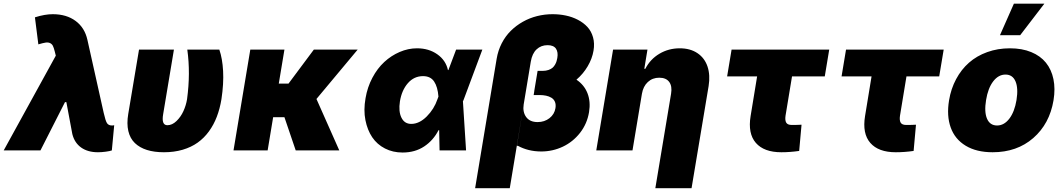

<svg xmlns="http://www.w3.org/2000/svg" viewBox="-47 -814 5751 1039"><path d="M483 9.9Q428.3 9.9 392.4 -15.4Q356.5 -40.8 344.5 -88.1L312.1 -261.4H304.7L171.9 0H-27L255 -512.8L249.3 -535.5Q244.3 -555.8 239.2 -565.9Q234 -576 223.9 -580.8Q213.8 -585.6 199.6 -583.5Q185.4 -581.3 160.5 -573.9L142 -720.2Q195.3 -737.2 238.6 -737.2Q312.9 -737.2 362.2 -700.6Q411.6 -664.1 426.1 -598L514.2 -203.1Q523.8 -160.2 532.1 -147.5Q540.5 -134.9 558.9 -134.9Q565.7 -134.9 571 -136.4L558.2 0Q547.6 3.9 525 6.9Q502.5 9.9 483 9.9Z M705.3 -545.5H894.2L835.9 -196Q825.6 -136.4 858.7 -136.4Q884.6 -136.4 908 -158.9Q931.5 -181.5 945.7 -212.9Q959.9 -244.3 965.2 -277Q984.4 -418 966.6 -545.5H1139.9Q1156.6 -497.5 1160.3 -429.9Q1164.1 -362.2 1151.3 -277Q1142.8 -225.5 1126.2 -182.2Q1109.7 -138.8 1083.6 -103Q1057.5 -67.1 1022.7 -42.3Q987.9 -17.4 941.6 -3.7Q895.2 9.9 840.2 9.9Q787.6 9.9 748.2 -2.5Q708.8 -14.9 682.9 -39.8Q657 -64.6 647.5 -104.6Q638.1 -144.5 647 -197.4Z M1492.2 -545.5 1461.6 -361.5H1514.2L1651.3 -545.5H1888.5L1665.5 -278.4L1789.1 0H1553.3L1492.2 -179.7H1431.1L1401.3 0H1216.6L1307.5 -545.5Z M2131.4 11.4Q2078.8 11.4 2036.2 -10.5Q1993.6 -32.3 1967.3 -71.2Q1941.1 -110.1 1930.4 -164.1Q1919.7 -218 1931.1 -282.7Q1941.1 -342 1968 -392.9Q1995 -443.9 2032.5 -478.5Q2070 -513.1 2115.9 -532.8Q2161.9 -552.6 2209.5 -552.6Q2273.4 -552.6 2319.4 -520.2Q2365.4 -487.9 2377.1 -434.7L2379.6 -435L2421.2 -545.5H2563.2L2460.9 -271.3L2458.1 -266L2475.1 0H2331.7L2329.5 -109.7L2326 -109.4Q2297.9 -54.3 2248.4 -21.5Q2198.9 11.4 2131.4 11.4ZM2325.6 -291.2Q2321.7 -343.8 2302.2 -372.9Q2282.7 -402 2242.2 -402Q2193.5 -402 2160.3 -364Q2127.1 -326 2117.2 -265.6Q2108.7 -210.9 2125.4 -177.2Q2142 -143.5 2178.3 -143.5Q2221.9 -143.5 2262.1 -183.6Q2302.2 -223.7 2320.3 -277Z M2943.2 -737.2Q2980.5 -737.2 3015.1 -729.9Q3049.7 -722.7 3080.1 -706.9Q3110.4 -691.1 3131.6 -668.3Q3152.7 -645.6 3162.1 -612.4Q3171.5 -579.2 3164.8 -539.8Q3157.7 -496.8 3133.3 -455.4Q3109 -414.1 3072.4 -382.8Q3114.3 -354.8 3132.1 -309.5Q3149.9 -264.2 3140.6 -207.4Q3130.3 -144.5 3092 -95.3Q3053.6 -46.2 2998.6 -20.2Q2943.5 5.7 2882.1 5.7Q2811.1 5.7 2754.3 -25.6L2750 -24.1L2786.9 -248.6Q2780.5 -207.7 2800.4 -180.6Q2820.3 -153.4 2862.2 -153.4Q2899.5 -153.4 2926.5 -174.5Q2953.5 -195.7 2958.8 -228.7Q2962 -248.6 2956 -263Q2949.9 -277.3 2936.8 -285.2Q2923.7 -293 2907.7 -296.3Q2891.7 -299.7 2872.2 -299.7H2840.9L2844.1 -319.6H2843.8L2862.2 -430.4H2889.2Q2907.3 -430.4 2921.2 -435.4Q2935 -440.3 2943 -447.3Q2951 -454.2 2956.9 -464.7Q2962.7 -475.1 2964.8 -482.8Q2967 -490.4 2968.8 -500Q2974.4 -532 2961.5 -550.8Q2948.5 -569.6 2916.2 -569.6Q2881 -569.6 2856.9 -547.1Q2832.7 -524.5 2825.3 -480.1L2711.6 204.5H2524.1L2640.6 -495.7Q2648.1 -540.8 2668.1 -579.7Q2688.2 -618.6 2717.2 -647.2Q2746.1 -675.8 2782.3 -696.2Q2818.5 -716.6 2859.4 -726.9Q2900.2 -737.2 2943.2 -737.2Z M3426.8 -306.8 3375.7 0H3179.7L3270.6 -545.5H3456.7L3439.6 -441.8H3445.3Q3471.6 -493.6 3521.3 -523.1Q3571 -552.6 3631.4 -552.6Q3688.2 -552.6 3727.3 -526.3Q3766.3 -500 3781.8 -453.7Q3797.2 -407.3 3787.6 -348L3695.3 204.5H3499.3L3584.5 -306.8Q3591.3 -347.7 3574.4 -370.6Q3557.5 -393.5 3520.6 -393.5Q3484 -393.5 3458.8 -370.2Q3433.6 -346.9 3426.8 -306.8Z M4440.3 -545.5 4416.2 -400.6H4239L4203.8 -187.5Q4200.3 -163 4207.6 -150.4Q4214.8 -137.8 4237.9 -137.8Q4270.6 -137.8 4290.5 -139.2L4277.7 2.8Q4228 9.9 4181.1 9.9Q4087.4 9.9 4043.3 -40.7Q3999.3 -91.3 4014.9 -186.1L4050.1 -400.6H3887.8L3911.9 -545.5Z M5059.7 -545.5 5035.5 -400.6H4858.3L4823.2 -187.5Q4819.6 -163 4826.9 -150.4Q4834.2 -137.8 4857.2 -137.8Q4889.9 -137.8 4909.8 -139.2L4897 2.8Q4847.3 9.9 4800.4 9.9Q4706.7 9.9 4662.6 -40.7Q4618.6 -91.3 4634.2 -186.1L4669.4 -400.6H4507.1L4531.2 -545.5Z M5324.6 9.9Q5237.2 9.9 5178.8 -25.4Q5120.4 -60.7 5097.7 -124.1Q5074.9 -187.5 5088.8 -271.3Q5099.1 -333.8 5127 -385.8Q5154.8 -437.9 5196.7 -474.8Q5238.6 -511.7 5295.5 -532.1Q5352.3 -552.6 5418.3 -552.6Q5483.7 -552.6 5533.4 -532.1Q5583.1 -511.7 5612.9 -474.8Q5642.8 -437.9 5653.6 -385.8Q5664.4 -333.8 5654.1 -271.3Q5632.8 -143.8 5544.4 -66.9Q5456 9.9 5324.6 9.9ZM5348.7 -134.9Q5386.7 -134.9 5415 -171.9Q5443.2 -208.8 5453.8 -272.7Q5464.1 -337 5448.3 -373.8Q5432.5 -410.5 5394.2 -410.5Q5355.8 -410.5 5327.6 -373.6Q5299.4 -336.6 5289.1 -272.7Q5278.4 -208.5 5294.2 -171.7Q5310 -134.9 5348.7 -134.9ZM5364.3 -623.6 5439.6 -794H5604.4L5473.7 -623.6Z"/></svg>

Font: Karasuma Gothic
Style: Italic
Weight: 900
Italic angle: -9.39999°
Designer: Rasmus Andersson / Ryoko Nishizuka
Foundry: Genbu
Version: Version 1.00